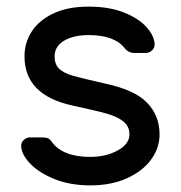

<svg xmlns="http://www.w3.org/2000/svg" viewBox="-20 -550 546 580"><path d="M44 0ZM54 -380Q54 -421 76 -455Q98 -489 141.5 -509.5Q185 -530 248 -530Q310 -530 355 -512Q400 -494 423.5 -467Q447 -440 447 -415Q447 -405 439 -397.5Q431 -390 420 -390H387Q368 -390 357 -404Q326 -444 248 -444Q202 -444 173.5 -427Q145 -410 145 -380Q145 -355 159 -342Q173 -329 201 -321Q229 -313 300 -297Q388 -278 425 -239Q462 -200 462 -144Q462 -103 436.5 -68Q411 -33 363.5 -11.5Q316 10 253 10Q191 10 143.5 -9.5Q96 -29 70 -57Q44 -85 44 -110Q44 -120 52 -127.5Q60 -135 71 -135H107Q116 -135 123 -133Q130 -131 136 -122Q169 -76 253 -76Q300 -76 335.5 -95.5Q371 -115 371 -144Q371 -168 353.5 -182.5Q336 -197 303 -206.5Q270 -216 200 -231Q54 -262 54 -380Z"/></svg>

Font: Hezaedrus
Style: Regular
Weight: 400
Designer: Hubert & Fischer
Foundry: Hubert & Fischer
Version: Version 1.10;September 3, 2019;FontCreator 11.5.0.2425 64-bi